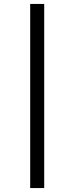

<svg xmlns="http://www.w3.org/2000/svg" viewBox="-20 -760 377 973"><path d="M133 -740H204V193H133Z"/></svg>

Font: Lexend HM
Style: Regular
Weight: 400
Designer: Bonnie Shaver-Troup, Thomas Jockin, Octavio Pardo
Foundry: Lexend
Version: Version 1.091